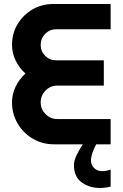

<svg xmlns="http://www.w3.org/2000/svg" viewBox="-20 -720 612 958"><path d="M249 0Q191 0 143.5 -28Q96 -56 68 -103.5Q40 -151 40 -209Q40 -251 58 -288Q76 -325 107 -353Q76 -381 58 -418Q40 -455 40 -496Q40 -553 67.5 -599Q95 -645 141.5 -672.5Q188 -700 244 -700H532V-574H260Q228 -574 205.5 -551Q183 -528 183 -496Q183 -464 205.5 -441.5Q228 -419 260 -419H498V-293H266Q232 -293 207.5 -268.5Q183 -244 183 -209Q183 -175 207.5 -150.5Q232 -126 266 -126H532V0H460Q449 20 441.5 41.5Q434 63 434 80Q434 104 450 119Q466 134 489 134Q510 134 532 126V211Q522 214 506.5 216Q491 218 480 218Q426 218 387.5 190Q349 162 349 104Q349 81 362.5 53.5Q376 26 393 0Z"/></svg>

Font: MuseoModerno SemiBold
Style: Regular
Weight: 600
Designer: Pablo Cosgaya, Héctor Gatti, Marcela Romero, and the Authors of The MuseoModerno Project.
Foundry: Omnibus-Type Team
Version: Version 1.001